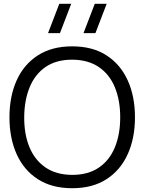

<svg xmlns="http://www.w3.org/2000/svg" viewBox="-20 -980 764 1015"><path d="M484.5 -805H421.5L481 -960H544ZM297 -805H234L293.5 -960H356.5ZM361.5 15Q254 15 180 -32.8Q106 -80.5 68 -165Q30 -249.5 30 -360Q30 -470.5 68 -555Q106 -639.5 180 -687.2Q254 -735 361.5 -735Q469.5 -735 543.2 -687.2Q617 -639.5 655.2 -555Q693.5 -470.5 693.5 -360Q693.5 -249.5 655.2 -165Q617 -80.5 543.2 -32.8Q469.5 15 361.5 15ZM361.5 -55.5Q446 -55.5 502.5 -94Q559 -132.5 587.2 -201.2Q615.5 -270 615.5 -360Q615.5 -450 587.2 -518.5Q559 -587 502.5 -625.5Q446 -664 361.5 -664.5Q277 -664.5 221 -626Q165 -587.5 136.8 -518.8Q108.5 -450 108 -360Q107.5 -270 135.8 -201.8Q164 -133.5 220.5 -94.8Q277 -56 361.5 -55.5Z"/></svg>

Font: Manrope ExtraLight
Style: Regular
Weight: 400
Version: Version 4.504